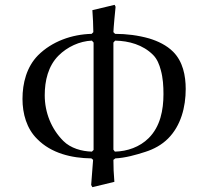

<svg xmlns="http://www.w3.org/2000/svg" viewBox="-20 -741 873 794"><path d="M362 -699C364 -679 366 -626 366 -608L359 -601C277 -599 195 -570 137 -512C90 -464 73 -397 73 -332C73 -271 90 -209 134 -166C192 -107 276 -87 358 -86L365 -80L357 24L362 33L453 11C450 -27 449 -46 449 -80L457 -86C498 -88 541 -100 581 -113C616 -124 649 -142 675 -168C728 -221 748 -298 748 -373C748 -429 736 -487 696 -527C669 -554 633 -571 597 -582C551 -595 503 -601 456 -601L449 -608C449 -620 457 -706 458 -713L454 -721ZM449 -565 456 -573C513 -572 571 -556 613 -514C630 -497 639 -474 645 -451C654 -419 656 -385 656 -352C656 -286 643 -218 595 -170C558 -133 506 -115 455 -114L449 -122ZM367 -121 360 -114C318 -115 272 -128 242 -158C192 -208 165 -276 165 -347C165 -407 179 -468 222 -511C258 -547 309 -571 360 -573L367 -565Z"/></svg>

Font: Neo Euler
Style: Euler
Weight: 500
Designer: Hermann Zapf
Version: Version 000.002